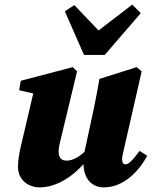

<svg xmlns="http://www.w3.org/2000/svg" viewBox="-20 -796 658 832"><path d="M429 16C516 16 581 -53 618 -121L585 -142C555 -102 538 -84 524 -84C515 -84 509 -91 509 -104C509 -114 511 -125 515 -141L594 -487L572 -505L411 -454C403 -409 395 -366 386 -323L352 -165C350 -156 348 -147 346 -138C317 -111 291 -100 268 -100C250 -100 234 -109 234 -139C234 -158 239 -176 244 -196L314 -487L295 -505L70 -446L63 -405L124 -391L69 -156C62 -125 58 -98 58 -73C58 -18 101 16 152 16C213 16 282 -18 342 -85C342 -23 378 16 429 16ZM302 -774 261 -747 344 -558H434L590 -739L553 -776L407 -664Z"/></svg>

Font: Source Serif Pro Black
Style: Italic
Weight: 900
Italic angle: -12°
Designer: Frank Grießhammer
Foundry: Adobe Systems Incorporated
Version: Version 3.001;hotconv 1.0.111;makeotfexe 2.5.65597